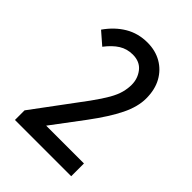

<svg xmlns="http://www.w3.org/2000/svg" viewBox="-203 -803 905 905"><g transform="rotate(45 250.0 -350.0)"><path d="M45 -588Q82 -641 131.5 -670.5Q181 -700 243 -700Q296 -700 337 -676.5Q378 -653 401.5 -610.5Q425 -568 425 -509Q425 -454 394 -390.5Q363 -327 299 -241L182 -85H434V0H59V-64L246 -316Q280 -363 298.5 -395.5Q317 -428 324 -454.5Q331 -481 331 -506Q331 -548 306 -579.5Q281 -611 234 -611Q196 -611 165.5 -592Q135 -573 106 -535Z"/></g></svg>

Font: Radio Canada Condensed
Style: Regular
Weight: 400
Width: 3
Designer: Charles Daoud, Etienne Aubert Bonn, Alexandre Saumier Demers, Jacques Le Bailly
Foundry: Radio-Canada
Version: Version 2.104; ttfautohint (v1.8.4.7-5d5b);gftools[0.9.28.de